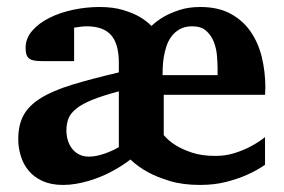

<svg xmlns="http://www.w3.org/2000/svg" viewBox="-20 -521 811 549"><path d="M602.1 -327.1Q602.1 -342.3 600.3 -362.5Q598.6 -382.8 591.3 -401.4Q584 -419.9 569.6 -432.9Q555.2 -445.8 529.8 -445.8Q508.8 -445.8 494.4 -437.7Q480 -429.7 470.5 -417Q460.9 -404.3 455.8 -388.4Q450.7 -372.6 448.2 -356.9Q445.8 -341.3 445.3 -327.9Q444.8 -314.5 444.8 -306.2H602.1ZM319.8 -259.8Q272 -247.1 242.4 -234.9Q212.9 -222.7 196.8 -209.2Q180.7 -195.8 175.3 -180.9Q169.9 -166 169.9 -147.9Q169.9 -132.8 174.1 -119.4Q178.2 -106 186.3 -95.7Q194.3 -85.4 206.3 -79.3Q218.3 -73.2 233.9 -73.2Q248.5 -73.2 263.7 -77.1Q278.8 -81.1 291.5 -86.4Q306.2 -92.3 319.8 -100.1ZM738.8 -270Q738.8 -267.6 738.5 -263.9Q738.3 -260.3 738.3 -257.3Q737.8 -253.4 737.8 -250H448.2V-134.8Q462.4 -117.7 483.4 -105Q501.5 -93.8 529.3 -84.5Q557.1 -75.2 596.2 -75.2Q625.5 -75.2 651.4 -83.5Q677.2 -91.8 696.3 -102.1Q718.8 -113.8 737.8 -128.9V-49.8Q714.8 -33.7 686 -21Q661.1 -9.8 627.2 -1Q593.3 7.8 551.8 7.8Q502.9 7.8 465.8 -3.4Q428.7 -14.6 403.8 -28.3Q374 -44.4 353 -64.9Q326.2 -44.4 294.9 -28.3Q281.7 -21.5 266.1 -15.1Q250.5 -8.8 233.2 -3.7Q215.8 1.5 197.5 4.6Q179.2 7.8 160.2 7.8Q126.5 7.8 102.1 -3.2Q77.6 -14.2 62.3 -32.5Q46.9 -50.8 39.6 -74.5Q32.2 -98.1 32.2 -123Q32.2 -164.1 47.6 -191.9Q63 -219.7 96.9 -240.7Q130.9 -261.7 185.8 -278.6Q240.7 -295.4 319.8 -314V-341.8Q319.8 -395.5 297.6 -420.7Q275.4 -445.8 227.1 -445.8Q222.2 -445.8 216.3 -445.3Q210.4 -444.8 205.1 -443.8Q198.7 -442.9 191.9 -441.9V-346.2H102.1Q87.4 -346.2 77.9 -347.9Q68.4 -349.6 63 -354Q57.6 -358.4 55.4 -365.7Q53.2 -373 53.2 -383.8Q53.2 -411.6 72.3 -433.3Q91.3 -455.1 121.8 -470.2Q152.3 -485.4 189.9 -493.2Q227.5 -501 264.2 -501Q303.7 -501 331.8 -492.4Q359.9 -483.9 377.9 -473.6Q398.9 -461.4 413.1 -446.8Q428.2 -461.4 449.2 -473.6Q467.3 -483.9 493.2 -492.4Q519 -501 553.2 -501Q604 -501 639.4 -481.7Q674.8 -462.4 696.8 -430.4Q718.8 -398.4 728.8 -356.7Q738.8 -314.9 738.8 -270Z"/></svg>

Font: Charis SIL
Style: Bold
Weight: 700
Foundry: SIL International
Version: Version 4.112